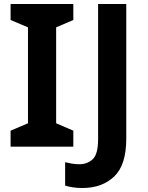

<svg xmlns="http://www.w3.org/2000/svg" viewBox="-20 -734 742 961"><path d="M347 0H33V-80L120 -117V-597L33 -634V-714H347V-634L261 -597V-117L347 -80ZM393 207Q491 207 551.5 149.5Q612 92 612 -40V-714H471V-38Q471 38 444 63Q417 88 378 88Q358 88 340 85Q322 82 306 78V195Q322 200 343.5 203.5Q365 207 393 207Z"/></svg>

Font: Noto Sans UI
Style: Bold
Weight: 700
Designer: Monotype Design Team
Foundry: Monotype Imaging Inc.
Version: Version 1.901